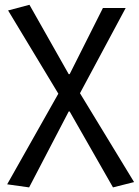

<svg xmlns="http://www.w3.org/2000/svg" viewBox="-20 -577 585 809"><path d="M102.7 212.6 10.2 199.6 225.8 -182.3 14.1 -533 104.1 -556.8 269.5 -264.5H273.5L413.7 -543.4H509.6L317 -184.2L544.9 190.2L456.1 212.6L273.5 -107.2H269.5Z"/></svg>

Font: Noto Sans KR Thin
Style: Regular
Weight: 100
Designer: Ryoko NISHIZUKA 西塚涼子 (kana, bopomofo & ideographs); Paul D. Hunt (Latin, Greek & Cyrillic); Sandoll Communications 산돌커뮤니
Foundry: Adobe
Version: Version 2.004-H2;hotconv 1.0.118;makeotfexe 2.5.65603